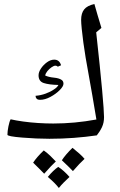

<svg xmlns="http://www.w3.org/2000/svg" viewBox="-20 -691 598 956"><path d="M226 0Q162 0 90 -6Q17 -12 17 -20Q17 -37 22 -62Q27 -87 33 -97Q59 -91 95 -86Q131 -81 170 -78.5Q209 -76 245 -76Q298 -76 352 -81Q406 -86 460 -96Q450 -155 440 -214.5Q430 -274 419 -333Q413 -365 406.5 -403.5Q400 -442 395 -479.5Q390 -517 387 -547Q384 -577 384 -592Q384 -625 399 -644Q414 -663 450 -671Q455 -652 465.5 -617Q476 -582 485 -552L459 -530Q479 -348 488.5 -242.5Q498 -137 498 -108Q498 -80 488 -58.5Q478 -37 462 -17Q407 -9 347.5 -4.5Q288 0 226 0ZM180 -194Q167 -194 162 -200Q157 -206 157 -214Q183 -216 207.5 -225Q232 -234 249 -246Q257 -251 262.5 -256.5Q268 -262 271 -268Q224 -269 198 -277.5Q172 -286 172 -316Q172 -332 184 -350Q196 -368 214 -381Q232 -394 250 -394Q276 -394 284 -366L268 -359Q263 -364 256 -364Q248 -364 236.5 -356Q225 -348 216 -337Q207 -326 205 -315Q222 -307 248 -304.5Q274 -302 287 -293Q296 -287 296 -274Q296 -261 277 -242Q258 -223 231 -208.5Q204 -194 180 -194ZM341 45Q361 61 376 74.5Q391 88 401 100Q389 111 374.5 126Q360 141 343 161Q338 155 324 141.5Q310 128 288 107Q306 79 341 45ZM198 58Q216 71 230.5 85Q245 99 258 113Q249 121 234.5 136Q220 151 200 174Q186 160 172.5 146Q159 132 145 119Q154 105 167.5 89.5Q181 74 198 58ZM270 140Q297 157 326 190Q311 204 297.5 217.5Q284 231 273 245Q254 220 218 190Q232 173 245 160.5Q258 148 270 140Z"/></svg>

Font: Noto Naskh Arabic
Style: Regular
Weight: 400
Designer: Monotype Design Team, David Williams, Mohamad Dakak and Nizar Qandah
Foundry: Monotype Imaging Inc.
Version: Version 2.013